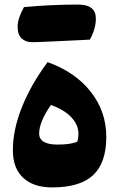

<svg xmlns="http://www.w3.org/2000/svg" viewBox="-20 -815 523 845"><path d="M210 9.8Q127 9.8 81.8 -32.7Q36.6 -75.2 36.6 -153.3Q36.6 -244.1 76.7 -344Q116.7 -443.8 189.5 -541.5Q310.5 -498.5 379.2 -411.4Q447.8 -324.2 447.8 -212.9Q447.8 -98.6 390.1 -44.4Q332.5 9.8 210 9.8ZM204.1 -353Q152.3 -278.3 152.3 -227.5Q152.3 -178.7 233.9 -178.7Q291 -178.7 320.3 -191.4Q325.2 -208 325.2 -226.6Q325.2 -265.6 293.7 -299.1Q262.2 -332.5 204.1 -353ZM85.4 -783.7Q204.6 -794.9 324.2 -794.9Q401.9 -794.9 401.9 -733.4Q401.9 -689 375.5 -640.6Q354.5 -639.6 328.9 -638.2Q303.2 -636.7 266.8 -635.3Q230.5 -633.8 187.5 -631.6Q144.5 -629.4 119.1 -629.4Q93.8 -629.4 75.7 -645.5Q57.6 -661.6 57.6 -697.5Q57.6 -733.4 85.4 -783.7Z"/></svg>

Font: Pinar DS4 ExtraBold
Style: Regular
Weight: 800
Designer: Amin Abedi
Version: Version 3.000